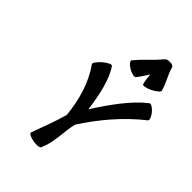

<svg xmlns="http://www.w3.org/2000/svg" viewBox="-335 -1363 1546 1546"><g transform="rotate(45 438.0 -589.5)"><path d="M558 -925C583 -956 603 -989 624 -1022C627 -989 630 -956 639 -925C643 -913 679 -920 718 -939C758 -959 787 -984 782 -995C765 -1062 726 -1118 708 -1185C702 -1200 685 -1207 665 -1204C645 -1207 626 -1200 615 -1185C561 -1118 490 -1062 437 -995C429 -984 449 -959 483 -939C516 -920 550 -913 558 -925ZM233 -747C320 -626 363 -476 379 -316C352 -217 312 -114 275 -13C271 0 299 16 339 23C378 30 414 26 418 13C465 -93 456 -199 481 -306C584 -467 714 -623 872 -747C883 -756 872 -787 847 -817C822 -846 794 -862 783 -853C666 -762 563 -616 470 -471C451 -616 420 -762 356 -853C348 -862 314 -846 280 -817C246 -787 225 -756 233 -747Z"/></g></svg>

Font: Nupuram Black Oblique
Style: Regular
Weight: 900
Designer: Santhosh Thottingal (santhosh.thottingal@gmail.com)
Foundry: SMC
Version: Version 1.000